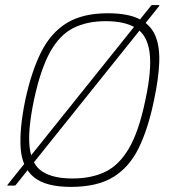

<svg xmlns="http://www.w3.org/2000/svg" viewBox="-20 -728 665 753"><path d="M79 -335Q103 -447 141 -523Q179 -599 241.5 -637.5Q304 -676 403 -676Q480 -676 525 -654Q570 -632 588.5 -589.5Q607 -547 604.5 -483Q602 -419 584 -335Q561 -223 524 -147.5Q487 -72 424 -33.5Q361 5 258 5Q159 5 112.5 -33.5Q66 -72 61 -147.5Q56 -223 79 -335ZM113 -335Q88 -215 96.5 -148Q105 -81 147 -54.5Q189 -28 264 -28Q339 -28 393.5 -54.5Q448 -81 486.5 -147.5Q525 -214 550 -335Q576 -456 566.5 -523.5Q557 -591 513.5 -618Q470 -645 395 -645Q320 -645 266.5 -617.5Q213 -590 176 -523Q139 -456 113 -335ZM43 -4Q42 -2 40 -1Q38 0 36 0H10Q9 0 9 -1Q9 -2 10 -4L571 -704Q572 -706 574 -707Q576 -708 577 -708H603Q605 -708 605 -707Q605 -706 604 -704Z"/></svg>

Font: Glory Thin Thin
Style: Italic
Weight: 250
Italic angle: -12°
Version: Version 1.011